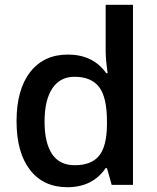

<svg xmlns="http://www.w3.org/2000/svg" viewBox="-20 -780 663 810"><path d="M264.2 9.8Q163.1 9.8 106.4 -63.5Q49.8 -136.7 49.8 -269Q49.8 -401.9 107.2 -475.8Q164.6 -549.8 266.1 -549.8Q372.6 -549.8 428.2 -471.2H434.1Q425.8 -529.3 425.8 -563V-759.8H541V0H451.2L431.2 -70.8H425.8Q370.6 9.8 264.2 9.8ZM294.9 -83Q365.7 -83 397.9 -122.8Q430.2 -162.6 431.2 -252V-268.1Q431.2 -370.1 397.9 -413.1Q364.7 -456.1 293.9 -456.1Q233.4 -456.1 200.7 -407Q168 -357.9 168 -267.1Q168 -177.2 199.7 -130.1Q231.4 -83 294.9 -83Z"/></svg>

Font: f4618774984       
Style: Regular
Weight: 600
Foundry: Ascender Corporation
Version: Version 1.10